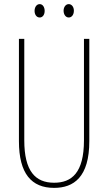

<svg xmlns="http://www.w3.org/2000/svg" viewBox="-20 -903 526 933"><path d="M148 -850C148 -833 157 -818 173 -818C187 -818 197 -831 197 -850C197 -869 187 -883 173 -883C157 -883 148 -867 148 -850ZM289 -851C289 -833 299 -818 314 -818C329 -818 339 -832 339 -851C339 -870 328 -883 314 -883C299 -883 289 -868 289 -851ZM414 -217V-714H388V-221C388 -63 328 -15 243 -15C152 -15 98 -71 98 -221V-714H72V-217C72 -59 133 10 243 10C338 10 414 -42 414 -217Z"/></svg>

Font: Noto Sans Sinhala ExtraCondensed Thin
Style: Regular
Weight: 100
Width: 2
Designer: Jelle Bosma - Monotype Design Team
Foundry: Monotype Imaging Inc.
Version: Version 2.006